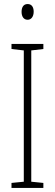

<svg xmlns="http://www.w3.org/2000/svg" viewBox="-20 -932 272 952"><path d="M117 -912C95 -912 87 -894 87 -873C87 -851 97 -834 117 -834C135 -834 147 -850 147 -874C147 -894 139 -912 117 -912ZM195 0V-25L135 -31V-682L195 -689V-714H37V-689L98 -682V-31L37 -25V0Z"/></svg>

Font: Noto Sans Armenian ExtraCondensed ExtraLight
Style: Regular
Weight: 200
Width: 2
Designer: Monotype Design Team
Foundry: Monotype Imaging Inc.
Version: Version 2.008